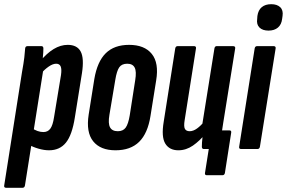

<svg xmlns="http://www.w3.org/2000/svg" viewBox="-40 -711 1369 916"><path d="M194 6Q171 6 144.5 -1.5Q118 -9 97 -21L110 -101Q125 -91 139 -86Q153 -81 167 -81Q188 -81 200 -97Q212 -113 218 -153L251 -353Q255 -381 249.5 -394Q244 -407 228 -407Q212 -407 192.5 -393.5Q173 -380 153 -358L150 -417Q183 -457 216 -477Q249 -497 283 -497Q328 -497 345 -465Q362 -433 351 -362L317 -150Q304 -67 274.5 -30.5Q245 6 194 6ZM-10 185Q-22 185 -20 174L65 -367Q73 -411 76 -437Q79 -463 80 -480Q81 -491 92 -491H157Q167 -491 167 -480Q167 -463 164.5 -438Q162 -413 160 -394L166 -375L79 174Q77 185 67 185Z M511 6Q439 6 404.5 -37Q370 -80 383 -164L410 -334Q424 -417 464.5 -457Q505 -497 576 -497Q649 -497 684 -454Q719 -411 705 -327L678 -158Q665 -75 624 -34.5Q583 6 511 6ZM522 -85Q547 -85 559.5 -102Q572 -119 579 -161L605 -328Q612 -370 602.5 -388.5Q593 -407 567 -407Q541 -407 529 -390Q517 -373 510 -330L482 -163Q475 -122 485 -103.5Q495 -85 522 -85Z M947 125Q936 125 938 114L956 0H938L1020 -89H1054Q1065 -89 1063 -78L1033 114Q1031 125 1021 125ZM811 6Q768 6 748.5 -26Q729 -58 741 -130L796 -480Q798 -491 808 -491H885Q897 -491 895 -480L841 -138Q836 -108 842 -96.5Q848 -85 865 -85Q882 -85 900 -98Q918 -111 935 -132L942 -75Q913 -39 880.5 -16.5Q848 6 811 6ZM933 0Q923 0 923 -11Q923 -30 926 -55.5Q929 -81 931 -98L925 -117L983 -480Q985 -491 994 -491H1071Q1084 -491 1082 -480L1025 -125Q1019 -88 1015 -59.5Q1011 -31 1010 -11Q1010 0 999 0Z M1111 0Q1099 0 1101 -11L1175 -480Q1177 -491 1187 -491H1265Q1270 -491 1273 -488.5Q1276 -486 1275 -480L1200 -11Q1198 0 1188 0ZM1241 -565Q1213 -565 1198 -579.5Q1183 -594 1187 -621L1188 -635Q1192 -663 1209 -677Q1226 -691 1254 -691Q1282 -691 1297 -676.5Q1312 -662 1308 -635L1306 -621Q1303 -594 1286 -579.5Q1269 -565 1241 -565Z"/></svg>

Font: Sofia Sans Extra Condensed
Style: Bold Italic
Weight: 700
Italic angle: -9°
Designer: Botio Nikoltchev, Ani Petrova
Foundry: lettersoup
Version: Version 4.101